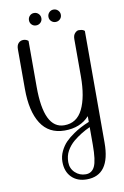

<svg xmlns="http://www.w3.org/2000/svg" viewBox="-131 -971 933 1447"><g transform="rotate(-10 335.0 -248.0)"><path d="M160 -700V-348Q160 -27 316 -27Q412 -27 457 -119Q502 -211 502 -368V-653Q502 -683 517 -698.5Q532 -714 545.5 -714Q559 -714 566 -712.5Q573 -711 578 -709Q588 -704 591 -700V155Q591 404 412 404Q340 404 296.5 360.5Q253 317 253 242Q253 200 271.5 161.5Q290 123 316.5 96Q343 69 380 44Q430 9 501 -20V-64Q432 13 311.5 12.5Q191 12 130.5 -82.5Q70 -177 70 -348V-653Q70 -683 85 -698.5Q100 -714 122 -714Q144 -714 160 -700ZM501 155V20Q432 51 372 100Q338 129 317 166.5Q296 204 296 252.5Q296 301 330 333Q364 365 411 365Q458 365 479.5 320Q501 275 501 155ZM203.5 -818.5Q190 -832 190 -852Q190 -872 203.5 -886Q217 -900 237 -900Q257 -900 271 -886Q285 -872 285 -852Q285 -832 271 -818.5Q257 -805 237 -805Q217 -805 203.5 -818.5ZM353 -818.5Q339 -832 339 -852Q339 -872 352.5 -886Q366 -900 386 -900Q406 -900 420 -886Q434 -872 434 -852Q434 -832 420 -818.5Q406 -805 386.5 -805Q367 -805 353 -818.5Z"/></g></svg>

Font: Sofia
Style: Regular
Weight: 400
Designer: Paula Nazal and Daniel Hernndez
Foundry: Paula Nazal, Daniel Hernndez
Version: Version 1.001